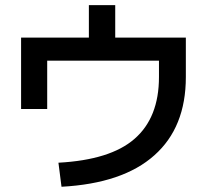

<svg xmlns="http://www.w3.org/2000/svg" viewBox="-20 -670 790 733"><path d="M60.5 -253.9V-526.4H319.3V-650.4H419.9V-526.4H689.5V-376Q689.5 -183.6 569.3 -77.1Q449.2 30.3 214.8 43L203.1 -48.8Q401.4 -59.6 493.2 -139.6Q586.9 -220.7 586.9 -376V-438.5H160.2V-253.9Z"/></svg>

Font: RobotoJAA
Style: Medium
Weight: 500
Version: Version 2.05; 2016-11-05